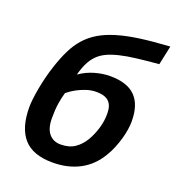

<svg xmlns="http://www.w3.org/2000/svg" viewBox="-136 -850 890 974"><g transform="rotate(20 308.5 -363.5)"><path d="M220.2 -446.8Q257.8 -472.7 300 -484.9Q342.3 -497.1 382.8 -497.1Q427.2 -497.1 460.9 -486.6Q494.6 -476.1 517.3 -454.1Q540 -432.1 551.5 -398.2Q563 -364.3 563 -316.9Q563 -298.3 559.3 -273.9Q555.7 -249.5 548.1 -222.9Q540.5 -196.3 529.5 -169.2Q518.6 -142.1 503.9 -118.2Q464.4 -51.3 401.4 -18.1Q338.4 15.1 255.9 15.1Q149.4 15.1 99.6 -41.5Q49.8 -98.1 49.8 -210Q49.8 -226.6 52.7 -252.7Q55.7 -278.8 61.3 -310.1Q66.9 -341.3 75.4 -376Q84 -410.6 95.2 -443.8Q112.3 -496.1 132.6 -537.1Q152.8 -578.1 180.4 -609.4Q208 -640.6 245.6 -663.3Q283.2 -686 335.7 -701.9Q388.2 -717.8 457.3 -727.3Q526.4 -736.8 617.2 -742.2L595.2 -639.2Q528.3 -633.3 477.1 -627.2Q425.8 -621.1 387.5 -611.8Q349.1 -602.5 322 -589.6Q294.9 -576.7 275.6 -557.1Q256.3 -537.6 243.2 -510.5Q230 -483.4 220.2 -446.8ZM195.8 -337.9Q187 -308.6 181.9 -275.1Q176.8 -241.7 176.8 -196.8Q176.8 -140.6 200.2 -112.8Q223.6 -85 263.2 -85Q309.6 -85 340.1 -106Q370.6 -127 391.1 -162.1Q409.7 -194.3 421.4 -233.2Q433.1 -272 433.1 -313Q433.1 -356.9 411.6 -377.4Q390.1 -397.9 345.2 -397.9Q314.9 -397.9 287.8 -388.4Q260.7 -378.9 240.2 -367.7Q216.3 -354.5 195.8 -337.9Z"/></g></svg>

Font: Lorenzo Sans
Style: Bold Italic
Weight: 700
Italic angle: -12°
Foundry: Intel Corporation
Version: Version 1.00; ttfautohint (v1.5)